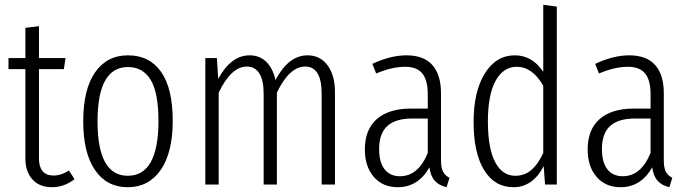

<svg xmlns="http://www.w3.org/2000/svg" viewBox="-20 -763 2849 794"><path d="M265.1 -58.1 288.1 -22Q245.6 11.2 194.8 11.2Q143.6 11.2 114.3 -20.8Q85 -52.7 85 -106.9V-477.1H15.1V-522.9H85V-647.9L141.1 -654.8V-522.9H251L244.1 -477.1H141.1V-106.9Q141.1 -73.7 156 -55.4Q170.9 -37.1 201.2 -37.1Q233.4 -37.1 265.1 -58.1Z M509.3 -534.2Q598.1 -534.2 646.2 -465.8Q694.3 -397.5 694.3 -263.2Q694.3 -132.3 644.8 -60.5Q595.2 11.2 508.3 11.2Q421.4 11.2 372.8 -59.8Q324.2 -130.9 324.2 -261.2Q324.2 -393.6 373.3 -463.9Q422.4 -534.2 509.3 -534.2ZM509.3 -485.8Q383.3 -485.8 383.3 -261.2Q383.3 -36.1 508.3 -36.1Q635.3 -36.1 635.3 -263.2Q635.3 -378.9 603.3 -432.4Q571.3 -485.8 509.3 -485.8Z M1252 -534.2Q1304.2 -534.2 1334.7 -492.7Q1365.2 -451.2 1365.2 -382.8V0H1310.1V-376Q1310.1 -487.8 1242.2 -487.8Q1176.8 -487.8 1125 -379.9V0H1070.3V-376Q1070.3 -431.6 1052.2 -459.7Q1034.2 -487.8 1001 -487.8Q936 -487.8 884.3 -379.9V0H829.1V-522.9H877L882.3 -437Q935.5 -534.2 1012.2 -534.2Q1053.7 -534.2 1081.3 -507.1Q1108.9 -480 1119.1 -432.1Q1173.3 -534.2 1252 -534.2Z M1803.7 -100.1Q1803.7 -68.8 1812.3 -52.7Q1820.8 -36.6 1838.9 -27.8L1826.7 11.2Q1795.4 3.9 1778.1 -15.4Q1760.7 -34.7 1755.9 -70.8Q1709 11.2 1625 11.2Q1562.5 11.2 1525.6 -31.7Q1488.8 -74.7 1488.8 -145Q1488.8 -227.1 1538.3 -270.5Q1587.9 -314 1679.7 -314H1749V-374Q1749 -431.2 1726.6 -459Q1704.1 -486.8 1655.8 -486.8Q1600.1 -486.8 1535.6 -459L1520 -499Q1595.2 -534.2 1660.6 -534.2Q1732.9 -534.2 1768.3 -493.7Q1803.7 -453.1 1803.7 -377.9ZM1633.8 -34.2Q1710 -34.2 1749 -130.9V-272.9H1685.1Q1615.7 -272.9 1581.8 -241.9Q1547.9 -210.9 1547.9 -147Q1547.9 -91.3 1570.6 -62.7Q1593.3 -34.2 1633.8 -34.2Z M2226.6 -743.2 2282.7 -735.8V0H2233.9L2228.5 -76.2Q2183.1 11.2 2103.5 11.2Q2025.4 11.2 1981.9 -59.8Q1938.5 -130.9 1938.5 -258.8Q1938.5 -384.8 1985.1 -459.5Q2031.7 -534.2 2108.9 -534.2Q2181.2 -534.2 2226.6 -465.8ZM2110.8 -36.1Q2149.4 -36.1 2177 -59.8Q2204.6 -83.5 2226.6 -129.9V-408.2Q2182.1 -486.8 2116.7 -486.8Q2062 -486.8 2029.8 -429.4Q1997.6 -372.1 1997.6 -259.8Q1998 -148.4 2027.8 -92.3Q2057.6 -36.1 2110.8 -36.1Z M2725.1 -100.1Q2725.1 -68.8 2733.6 -52.7Q2742.2 -36.6 2760.3 -27.8L2748 11.2Q2716.8 3.9 2699.5 -15.4Q2682.1 -34.7 2677.2 -70.8Q2630.4 11.2 2546.4 11.2Q2483.9 11.2 2447 -31.7Q2410.2 -74.7 2410.2 -145Q2410.2 -227.1 2459.7 -270.5Q2509.3 -314 2601.1 -314H2670.4V-374Q2670.4 -431.2 2647.9 -459Q2625.5 -486.8 2577.1 -486.8Q2521.5 -486.8 2457 -459L2441.4 -499Q2516.6 -534.2 2582 -534.2Q2654.3 -534.2 2689.7 -493.7Q2725.1 -453.1 2725.1 -377.9ZM2555.2 -34.2Q2631.3 -34.2 2670.4 -130.9V-272.9H2606.4Q2537.1 -272.9 2503.2 -241.9Q2469.2 -210.9 2469.2 -147Q2469.2 -91.3 2491.9 -62.7Q2514.6 -34.2 2555.2 -34.2Z"/></svg>

Font: Fira Sans Compressed Light
Style: Regular
Weight: 300
Width: 1
Designer: Carrois Corporate & Edenspiekermann AG
Foundry: Carrois Corporate GbR & Edenspiekermann AG
Version: Version 4.203;PS 004.203;hotconv 1.0.88;makeotf.lib2.5.64775